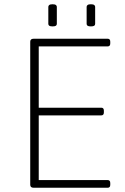

<svg xmlns="http://www.w3.org/2000/svg" viewBox="-20 -882 586 902"><path d="M138 0Q122 0 122 -14V-686Q122 -700 138 -700H486Q498 -700 498 -686V-678Q498 -664 486 -664H162V-376H456Q468 -376 468 -362V-354Q468 -340 456 -340H162V-36H486Q498 -36 498 -22V-14Q498 0 486 0ZM407 -758Q396 -758 391.5 -761Q387 -764 387 -770V-850Q387 -855 391.5 -858.5Q396 -862 407 -862Q418 -862 422.5 -858.5Q427 -855 427 -850V-770Q427 -764 422.5 -761Q418 -758 407 -758ZM227 -758Q216 -758 211.5 -761Q207 -764 207 -770V-850Q207 -855 211.5 -858.5Q216 -862 227 -862Q238 -862 242.5 -858.5Q247 -855 247 -850V-770Q247 -764 242.5 -761Q238 -758 227 -758Z"/></svg>

Font: Asap Thin
Style: Regular
Weight: 250
Designer: Pablo Cosgaya
Foundry: Omnibus-Type
Version: Version 3.001